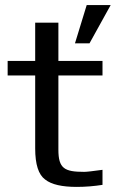

<svg xmlns="http://www.w3.org/2000/svg" viewBox="-20 -723 454 753"><path d="M209 -136V-427H382V-484H209V-634H118V-484H10V-427H118V-141C118 -78 131 -38 157 -19C182 1 224 10 281 10C316 10 350 7 382 2V-57C345 -52 321 -49 310 -49C233 -49 209 -62 209 -136ZM414 -703H320L274 -553H331Z"/></svg>

Font: Gamestation Text
Style: Bold
Weight: 400
Designer: Jonas Hecksher
Foundry: Jonas Hecksher, Playtypeª, e-types AS
Version: Version 1.003